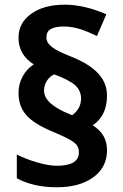

<svg xmlns="http://www.w3.org/2000/svg" viewBox="-20 -790 526 820"><path d="M59.1 -393.1C59.1 -355 70.3 -323.2 92.8 -297.9C115.2 -272 156.2 -247.1 215.8 -223.1C241.7 -211.9 262.2 -202.6 276.9 -194.3C306.2 -177.7 316.9 -164.6 316.9 -139.2C316.9 -101.1 285.2 -82 222.2 -82C199.2 -82 171.9 -86.9 139.6 -96.2C107.4 -105.5 78.1 -116.7 51.8 -129.9V-28.8C99.1 -2.9 156.2 9.8 222.2 9.8C287.6 9.8 339.8 -4.4 378.9 -33.2C417.5 -61.5 437 -99.6 437 -147.9C437 -196.3 416.5 -229 376 -254.9C416.5 -281.7 437 -324.2 437 -381.8C437 -452.6 388.2 -507.3 282.2 -548.8C208 -578.1 178.2 -599.1 178.2 -630.9C178.2 -662.1 201.2 -676.8 253.9 -676.8C304.7 -676.8 349.6 -657.2 394 -636.2L434.1 -729C371.1 -756.3 312 -770 256.8 -770C197.8 -770 149.9 -757.3 113.8 -731.4C77.1 -705.6 59.1 -671.4 59.1 -628.9C59.1 -580.6 80.6 -542.5 124 -515.1C84.5 -489.3 59.1 -444.3 59.1 -393.1ZM168 -403.8C168 -434.6 188 -462.9 211.9 -472.2C255.4 -456.1 285.2 -440.4 301.8 -425.3C317.9 -410.2 326.2 -391.1 326.2 -369.1C326.2 -340.3 313.5 -316.4 288.1 -297.9C212.4 -327.6 168 -360.4 168 -403.8Z"/></svg>

Font: Samim
Style: Bold
Weight: 700
Foundry: DejaVu fonts team - Redesigned by Saber Rastikerdar
Version: Version 4.0.5